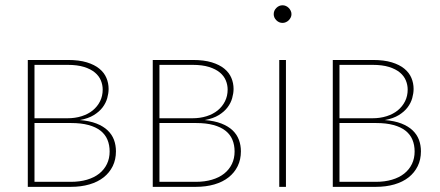

<svg xmlns="http://www.w3.org/2000/svg" viewBox="-20 -726 1710 746"><path d="M88 -493H243.5Q287 -493 317.2 -483.8Q347.5 -474.5 366.2 -459Q385 -443.5 393.5 -423.2Q402 -403 402 -380.5Q402 -364 396.8 -345Q391.5 -326 378.8 -309Q366 -292 344.5 -278.8Q323 -265.5 290 -259.5Q328 -256.5 354.8 -246Q381.5 -235.5 398.2 -219.5Q415 -203.5 422.8 -182.8Q430.5 -162 430.5 -138Q430.5 -106 418 -80.5Q405.5 -55 382.8 -37Q360 -19 327.5 -9.5Q295 0 255 0H88ZM114 -248V-19.5H255Q290 -19.5 318 -27.8Q346 -36 365.5 -51.5Q385 -67 395.5 -88.8Q406 -110.5 406 -137.5Q406 -162.5 397.5 -183Q389 -203.5 370.8 -218Q352.5 -232.5 324 -240.2Q295.5 -248 256 -248ZM114 -266.5H242Q272 -266.5 297.2 -274.5Q322.5 -282.5 340.5 -297.2Q358.5 -312 368.8 -332.5Q379 -353 379 -378Q379 -396 372 -413.2Q365 -430.5 349 -444Q333 -457.5 306.8 -465.8Q280.5 -474 242.5 -474H114Z M573.5 -493H729Q772.5 -493 802.8 -483.8Q833 -474.5 851.8 -459Q870.5 -443.5 879 -423.2Q887.5 -403 887.5 -380.5Q887.5 -364 882.2 -345Q877 -326 864.2 -309Q851.5 -292 830 -278.8Q808.5 -265.5 775.5 -259.5Q813.5 -256.5 840.2 -246Q867 -235.5 883.8 -219.5Q900.5 -203.5 908.2 -182.8Q916 -162 916 -138Q916 -106 903.5 -80.5Q891 -55 868.2 -37Q845.5 -19 813 -9.5Q780.5 0 740.5 0H573.5ZM599.5 -248V-19.5H740.5Q775.5 -19.5 803.5 -27.8Q831.5 -36 851 -51.5Q870.5 -67 881 -88.8Q891.5 -110.5 891.5 -137.5Q891.5 -162.5 883 -183Q874.5 -203.5 856.2 -218Q838 -232.5 809.5 -240.2Q781 -248 741.5 -248ZM599.5 -266.5H727.5Q757.5 -266.5 782.8 -274.5Q808 -282.5 826 -297.2Q844 -312 854.2 -332.5Q864.5 -353 864.5 -378Q864.5 -396 857.5 -413.2Q850.5 -430.5 834.5 -444Q818.5 -457.5 792.2 -465.8Q766 -474 728 -474H599.5Z M1091 -493V0H1065V-493ZM1112.5 -671Q1112.5 -664 1109.5 -658Q1106.5 -652 1101.8 -647.2Q1097 -642.5 1090.8 -639.8Q1084.5 -637 1078 -637Q1064 -637 1053.8 -647.2Q1043.5 -657.5 1043.5 -671Q1043.5 -685 1053.8 -695.2Q1064 -705.5 1078 -705.5Q1084.5 -705.5 1090.8 -702.8Q1097 -700 1101.8 -695.2Q1106.5 -690.5 1109.5 -684.2Q1112.5 -678 1112.5 -671Z M1273 -493H1428.5Q1472 -493 1502.2 -483.8Q1532.5 -474.5 1551.2 -459Q1570 -443.5 1578.5 -423.2Q1587 -403 1587 -380.5Q1587 -364 1581.8 -345Q1576.5 -326 1563.8 -309Q1551 -292 1529.5 -278.8Q1508 -265.5 1475 -259.5Q1513 -256.5 1539.8 -246Q1566.5 -235.5 1583.2 -219.5Q1600 -203.5 1607.8 -182.8Q1615.5 -162 1615.5 -138Q1615.5 -106 1603 -80.5Q1590.5 -55 1567.8 -37Q1545 -19 1512.5 -9.5Q1480 0 1440 0H1273ZM1299 -248V-19.5H1440Q1475 -19.5 1503 -27.8Q1531 -36 1550.5 -51.5Q1570 -67 1580.5 -88.8Q1591 -110.5 1591 -137.5Q1591 -162.5 1582.5 -183Q1574 -203.5 1555.8 -218Q1537.5 -232.5 1509 -240.2Q1480.5 -248 1441 -248ZM1299 -266.5H1427Q1457 -266.5 1482.2 -274.5Q1507.5 -282.5 1525.5 -297.2Q1543.5 -312 1553.8 -332.5Q1564 -353 1564 -378Q1564 -396 1557 -413.2Q1550 -430.5 1534 -444Q1518 -457.5 1491.8 -465.8Q1465.5 -474 1427.5 -474H1299Z"/></svg>

Font: Lato Thin
Style: Regular
Weight: 200
Designer: Lukasz Dziedzic
Foundry: tyPoland Lukasz Dziedzic
Version: Version 2.007; 2014-02-27